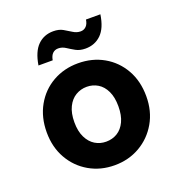

<svg xmlns="http://www.w3.org/2000/svg" viewBox="-128 -806 868 926"><g transform="rotate(-20 305.5 -342.5)"><path d="M305 12Q233 12 175 -21.5Q117 -55 83.5 -114Q50 -173 50 -249Q50 -326 83.5 -385.5Q117 -445 175 -478Q233 -511 305 -511Q378 -511 436 -478Q494 -445 527.5 -386Q561 -327 561 -249Q561 -173 527 -114Q493 -55 435 -21.5Q377 12 305 12ZM305 -109Q337 -109 362.5 -124.5Q388 -140 403 -171.5Q418 -203 418 -250Q418 -296 403 -327.5Q388 -359 362.5 -374.5Q337 -390 306 -390Q275 -390 249 -374.5Q223 -359 207.5 -327.5Q192 -296 192 -249Q192 -203 207.5 -171.5Q223 -140 248.5 -124.5Q274 -109 305 -109ZM365 -565Q336 -565 315.5 -576.5Q295 -588 277.5 -599.5Q260 -611 240 -611Q223 -611 211.5 -600Q200 -589 196 -566H123Q134 -634 166 -665.5Q198 -697 246 -697Q275 -697 295 -685.5Q315 -674 333 -662.5Q351 -651 371 -651Q388 -651 399.5 -662.5Q411 -674 414 -696H488Q478 -628 445.5 -596.5Q413 -565 365 -565Z"/></g></svg>

Font: DM Sans 20pt ExtraBold
Style: Regular
Weight: 800
Version: Version 4.004;gftools[0.9.30]